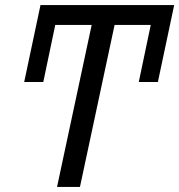

<svg xmlns="http://www.w3.org/2000/svg" viewBox="-20 -734 704 754"><path d="M204 0 340 -636H197L150 -412H75L139 -714H664L600 -412H525L572 -636H430L294 0Z"/></svg>

Font: Manna Sans
Style: Italic
Weight: 400
Italic angle: -12°
Designer: Monotype Design Team
Foundry: Monotype Imaging Inc.
Version: Version 2.001.1; ttfautohint (v1.8.2)